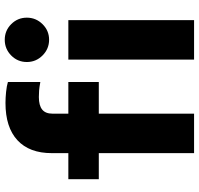

<svg xmlns="http://www.w3.org/2000/svg" viewBox="-34 -782 817 788"><g transform="rotate(-90 374.0 -388.5)"><path d="M139 0V-391H32V-516H139V-584Q139 -676 192 -725Q245 -774 345 -774Q366 -774 390.5 -771.5Q415 -769 431 -764V-631Q409 -635 396 -636Q383 -637 369 -637Q335 -637 318 -623.5Q301 -610 301 -581V-516H431V-391H301V0ZM523 0V-516H685V0ZM604.4 -595Q567 -595 540 -621.8Q513 -648.6 513 -686.3Q513 -724 539.8 -750.5Q566.6 -777 604.3 -777Q642 -777 668.5 -750.4Q695 -723.8 695 -686.4Q695 -649 668.4 -622Q641.8 -595 604.4 -595Z"/></g></svg>

Font: Red Hat Text VF
Style: Regular
Weight: 300
Designer: Pentagram, MCKL
Foundry: Pentagram, MCKL
Version: Version 1.023